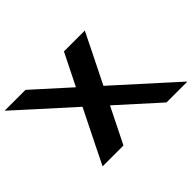

<svg xmlns="http://www.w3.org/2000/svg" viewBox="-382 -868 1172 1172"><g transform="rotate(-45 204.5 -281.5)"><path d="M280.5 -294 535.4 -64 661.3 50H481.3L452.3 24L224.5 -181.5L122.3 24L109.3 50H-70.7L-14.6 -64L99.8 -294L-127.6 -499L-253.4 -613H-73.4L-44.5 -587L155.7 -406.4L245.5 -587L258.6 -613H438.6L382.4 -499Z"/></g></svg>

Font: Nordica Plus
Style: NordicaClassicRgOpObl
Weight: 500
Version: Version 1.01